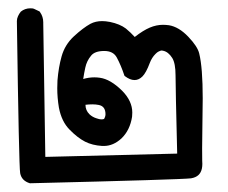

<svg xmlns="http://www.w3.org/2000/svg" viewBox="-20 -259 540 455"><path d="M51.8 -239.3Q58.1 -239.3 60.1 -238.3L73.7 -231.9L74.7 -230.5Q82.5 -219.7 82.5 -206.1Q82.5 -204.6 82.5 -203.1L87.4 112.8L399.9 105Q396 -52.2 396 -80.6Q396 -108.9 388.2 -121.6Q378.9 -136.2 366.7 -138.7Q365.2 -139.2 364 -139.2Q362.8 -139.2 362.1 -139.2Q361.3 -139.2 360.1 -138.7Q358.9 -138.2 357.7 -137.7Q356.4 -137.2 355.5 -136.7Q352.5 -135.3 348.6 -131.3Q339.8 -122.6 335 -109.9Q326.2 -86.4 317.6 -77.9Q309.1 -69.3 298.8 -69.3Q288.1 -69.3 275.9 -78.6L274.9 -79.6Q266.6 -104.5 256.8 -122.6Q248.5 -138.2 227.1 -138.2Q204.6 -138.2 195.8 -127Q185.5 -114.7 182.1 -98.6Q179.2 -85.4 177.2 -71.8Q190.4 -75.7 203.6 -75.7Q210.4 -75.7 216.8 -74.7Q241.7 -71.3 269.5 -43.9Q293.5 -19.5 293.5 7.8Q293.5 12.7 293 17.6Q288.1 49.3 268.1 68.8Q248.5 86.9 226.1 86.9Q224.1 86.9 222.2 86.9Q198.7 85.4 181.6 76.7Q163.6 67.4 145 48.3Q126 29.3 119.6 -3.9Q115.7 -27.3 115.7 -49.8Q115.7 -59.1 116.2 -68.4Q118.7 -99.6 126 -125.5Q133.8 -153.3 155.3 -173.1Q176.8 -192.9 194.3 -202.6Q206.5 -209 222.2 -209Q230 -209 240.7 -207Q264.2 -202.1 278.3 -191.4Q289.6 -182.1 299.3 -171.4Q319.3 -187 335 -193.6Q350.6 -200.2 366.2 -200.2Q373 -200.2 380.4 -199.2Q403.8 -195.3 426 -172.1Q448.2 -148.9 452.1 -132.3Q460.4 -98.6 460.4 -25.9Q460.4 -3.9 459.7 32.5Q459 68.8 459 92.3Q459 115.7 459.2 121.8Q459.5 127.9 459.5 129.4Q459.5 153.3 442.9 160.6Q438.5 162.6 432.6 163.6Q409.7 166.5 50.8 175.3Q31.2 169.4 27.8 151.4Q24.9 136.2 20 -209Q20 -214.8 22.7 -220.7Q25.4 -226.6 29.3 -231.4Q39.1 -239.3 51.8 -239.3ZM182.6 -10.3Q182.6 2.4 191.9 11.7Q199.2 18.6 209 21.5Q215.8 23.9 220 23.9Q224.1 23.9 226.6 22.9Q230 17.1 230 11.7Q230 -7.3 213.9 -10.3Q207 -11.7 199 -11.7Q190.9 -11.7 182.6 -10.7Q182.6 -10.3 182.6 -10.3Z"/></svg>

Font: Bakudai
Style: Medium
Weight: 500
Version: Version 1.48